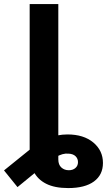

<svg xmlns="http://www.w3.org/2000/svg" viewBox="-94 -748 541 972"><path d="M251.5 204.1Q182.6 204.1 139.4 182.1Q96.2 160.2 76.2 119.9Q56.2 79.6 56.2 26.4V-105.5H201.2V59.1Q201.2 85.9 216.6 99.9Q231.9 113.8 254.4 113.8Q274.9 113.8 287.8 102.5Q300.8 91.3 300.8 72.8Q300.8 55.2 288.8 43.2Q276.9 31.2 253.4 29.8Q237.8 28.3 221.9 32.7Q206.1 37.1 186.8 48.3Q167.5 59.6 140.6 79.6L-5.4 199.2L-73.7 114.7L66.4 1.5Q102.5 -28.3 149.4 -47.9Q196.3 -67.4 247.6 -67.4Q329.6 -67.4 378.4 -26.6Q427.2 14.2 427.2 77.1Q427.2 137.2 381.6 170.7Q335.9 204.1 251.5 204.1ZM201.2 -727.5V0H56.2V-727.5Z"/></svg>

Font: Inter 24pt
Style: Bold
Weight: 700
Designer: Rasmus Andersson
Foundry: rsms
Version: Version 4.001;git-66647c0bb